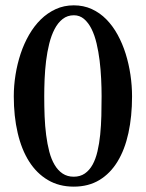

<svg xmlns="http://www.w3.org/2000/svg" viewBox="-20 -694 552 727"><path d="M259.3 12.7Q203.6 12.7 161.1 -12.5Q118.7 -37.6 90.1 -82.8Q61.5 -127.9 46.9 -190.9Q32.2 -253.9 32.2 -329.6Q32.2 -369.6 38.8 -410.9Q45.4 -452.1 58.1 -490.5Q70.8 -528.8 90.1 -562.3Q109.4 -595.7 134.5 -620.4Q159.7 -645 190.9 -659.4Q222.2 -673.8 259.3 -673.8Q296.4 -673.8 327.4 -659.7Q358.4 -645.5 382.8 -620.6Q407.2 -595.7 425.5 -562.3Q443.8 -528.8 455.8 -490.5Q467.8 -452.1 473.9 -410.9Q480 -369.6 480 -329.1Q480 -253.4 466.3 -190.4Q452.6 -127.4 425 -82.3Q397.5 -37.1 356.2 -12.2Q314.9 12.7 259.3 12.7ZM147.5 -329.1Q147.5 -291 148.9 -253.7Q150.4 -216.3 154.8 -182.4Q159.2 -148.4 166.7 -119.6Q174.3 -90.8 186.8 -69.8Q199.2 -48.8 217 -36.9Q234.9 -24.9 259.3 -24.9Q283.7 -24.9 301.3 -37.1Q318.8 -49.3 330.6 -70.6Q342.3 -91.8 349.1 -121.1Q356 -150.4 359.4 -184.3Q362.8 -218.3 363.8 -255.4Q364.7 -292.5 364.7 -330.1Q364.7 -360.8 363 -395.8Q361.3 -430.7 357.2 -464.6Q353 -498.5 345.7 -529.5Q338.4 -560.5 326.7 -584.2Q314.9 -607.9 298.3 -622.1Q281.7 -636.2 259.8 -636.2Q235.4 -636.2 217.3 -622.1Q199.2 -607.9 186.8 -584Q174.3 -560.1 166.5 -528.8Q158.7 -497.6 154.5 -463.4Q150.4 -429.2 148.9 -394.5Q147.5 -359.9 147.5 -329.1Z"/></svg>

Font: Cardo
Style: Bold
Weight: 700
Designer: David J. Perry
Foundry: David J. Perry
Version: Version 1.0011